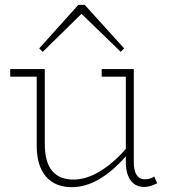

<svg xmlns="http://www.w3.org/2000/svg" viewBox="-20 -755 705 789"><path d="M314.9 -698.2 155.8 -542 141.1 -556.2 301.8 -734.9H328.1L490.2 -556.2L476.1 -542ZM613.8 -29.8 626 -2Q596.7 13.2 573.2 13.2Q536.6 13.2 516.8 -13.7Q497.1 -40.5 497.1 -89.8V-112.8Q385.7 14.2 274.9 14.2Q207 14.2 168.9 -29.5Q130.9 -73.2 130.9 -155.8V-439.9H22V-471.2H164.1V-163.1Q164.1 -17.1 282.2 -17.1Q335 -17.1 390.4 -50.8Q445.8 -84.5 497.1 -143.1V-439.9H397.9V-471.2H529.8V-89.8Q529.8 -53.2 541.7 -35.6Q553.7 -18.1 574.2 -18.1Q597.7 -18.1 613.8 -29.8Z"/></svg>

Font: BioRhyme ExtraLight
Style: Regular
Weight: 275
Designer: Aoife Mooney
Foundry: Aoife Mooney Type
Version: Version 1.500;PS 001.500;hotconv 1.0.88;makeotf.lib2.5.64775